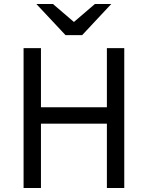

<svg xmlns="http://www.w3.org/2000/svg" viewBox="-20 -941 740 961"><path d="M98 0V-700H185V-404H515V-700H602V0H515V-322H185V0ZM308 -765 162 -921H245L350 -831L455 -921H537L391 -765Z"/></svg>

Font: Overpass
Style: Regular
Weight: 400
Designer: Delve Withrington, Dave Bailey, Thomas Jockin
Foundry: Delve Fonts LLC
Version: Version 4.000